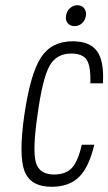

<svg xmlns="http://www.w3.org/2000/svg" viewBox="-20 -705 415 735"><path d="M124 -268Q143 -405 169.5 -452.5Q196 -500 252 -500Q297 -500 312.5 -475Q328 -450 326 -386H374Q379 -471 351.5 -509Q324 -547 258 -547Q177 -547 136.5 -484.5Q96 -422 73 -264Q51 -109 74 -49.5Q97 10 178 10Q245 10 283 -28Q321 -66 341 -151H293Q279 -88 255.5 -62.5Q232 -37 187 -37Q130 -37 117 -84Q104 -131 124 -268ZM265 -605Q282 -605 294 -616Q306 -627 309 -645Q311 -662 302 -673.5Q293 -685 276 -685Q260 -685 247.5 -673.5Q235 -662 233 -645Q230 -627 239.5 -616Q249 -605 265 -605Z"/></svg>

Font: Secuela ExtLt
Style: Italic
Weight: 200
Italic angle: -8°
Designer: Fernando Haro
Foundry: deFharo
Version: Version 1.704